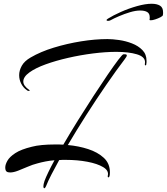

<svg xmlns="http://www.w3.org/2000/svg" viewBox="-20 -858 888 1022"><path d="M133 -374Q127 -374 123 -378Q105 -390 93.5 -411.5Q82 -433 82 -458Q82 -483 96 -508Q110 -533 143 -552Q196 -583 266.5 -604.5Q337 -626 411.5 -638Q486 -650 552 -650Q578 -650 613.5 -645Q649 -640 682.5 -627Q716 -614 738 -591.5Q760 -569 760 -534Q760 -530 760 -526.5Q760 -523 759 -519Q759 -510 754 -510Q751 -510 751 -515Q751 -518 751.5 -521Q752 -524 752 -527Q752 -556 708.5 -569Q665 -582 599 -582Q542 -582 475 -573.5Q408 -565 342.5 -550Q277 -535 223 -515.5Q169 -496 136.5 -472.5Q104 -449 104 -424Q104 -401 136 -379Q138 -378 138 -376Q138 -374 133 -374ZM216 144Q211 144 211 133Q211 123 217 105Q224 86 237.5 58Q251 30 270 -5Q245 -3 222 1.5Q199 6 178 12Q154 18 127.5 29.5Q101 41 76.5 50.5Q52 60 34 60Q21 60 15 55Q8 50 8 33Q8 18 19.5 -2.5Q31 -23 61.5 -43Q92 -63 150 -77Q172 -83 203.5 -86Q235 -89 272 -89Q283 -89 294.5 -89Q306 -89 317 -88Q353 -150 394.5 -216.5Q436 -283 477 -346Q518 -409 552.5 -459.5Q587 -510 609.5 -539.5Q632 -569 637 -569H646Q655 -569 655 -563Q655 -557 644 -543Q599 -484 546 -407Q493 -330 440 -247Q387 -164 341 -86Q398 -81 449 -64.5Q500 -48 532.5 -18Q565 12 565 59Q565 86 557 86Q552 86 554 76Q560 50 529 31.5Q498 13 445 3Q392 -7 331 -7Q322 -7 313 -7Q304 -7 295 -6Q273 34 254.5 69.5Q236 105 225 133Q220 144 216 144ZM555 -747Q547 -747 547 -752Q549 -755 555 -759Q582 -776 623.5 -794.5Q665 -813 709.5 -825.5Q754 -838 787 -838Q815 -838 831.5 -828Q848 -818 848 -793Q848 -789 848 -785.5Q848 -782 847 -778Q847 -773 834.5 -766.5Q822 -760 807 -755Q792 -750 782 -750Q775 -750 776 -754Q777 -757 777 -760Q777 -763 777 -766Q777 -786 763.5 -794Q750 -802 726 -802Q702 -802 672 -793Q642 -784 614 -772Q586 -760 568 -750Q562 -747 555 -747Z"/></svg>

Font: Arizonia
Style: Regular
Weight: 400
Designer: Robert E. Leuschke
Foundry: Robert E. Leuschke
Version: Version 1.010; ttfautohint (v1.8.4.7-5d5b)